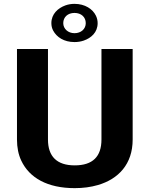

<svg xmlns="http://www.w3.org/2000/svg" viewBox="-20 -965 781 995"><path d="M367.2 -108C274.8 -108 228.6 -154.2 228.6 -242V-711H68V-242C68 -200.7 75.3 -164.3 90 -133C132.4 -42.5 226.7 10 367.2 10C410.5 10 450.4 4.7 487.1 -6C594 -37.1 667.5 -114.5 667.5 -242V-711H505.8V-242C505.8 -153.7 460.6 -108 367.2 -108ZM246.2 -845C246.2 -831 249.3 -818.2 255.5 -806.5C273.7 -772.6 311.2 -747 366.1 -747C383 -747 398.7 -749.5 413.4 -754.5C452.5 -767.8 486 -797.3 486 -845C486 -858.3 483.1 -871.2 477.2 -883.5C460.6 -918.3 420.2 -945 366.1 -945C349.2 -945 333.5 -942.3 318.8 -937C280.4 -923 246.2 -892.6 246.2 -845ZM366.1 -898C401.1 -898 424.4 -876.3 424.4 -845C424.4 -814.8 400 -793 366.1 -793C332.8 -793 307.8 -815.7 307.8 -845C307.8 -876.3 331.1 -898 366.1 -898Z"/></svg>

Font: Asimov
Style: Wid
Weight: 500
Designer: Google
Version: Version 2.000980; 2014